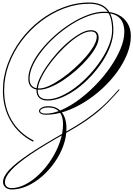

<svg xmlns="http://www.w3.org/2000/svg" viewBox="-20 -881 1060 1526"><path d="M73 625Q42 625 23 608Q4 591 4 565Q4 522 54.5 468Q105 414 215.5 340Q326 266 506 165Q590 118 655 73.5Q720 29 774.5 -18Q829 -65 879 -121L922 -169H932L889 -121Q836 -61 782.5 -13.5Q729 34 663.5 79Q598 124 508 174Q336 270 228 343Q120 416 69.5 471Q19 526 19 567Q19 589 33 601.5Q47 614 71 614Q126 614 184 583.5Q242 553 295 501Q348 449 390 383Q432 317 456.5 245.5Q481 174 481 105Q481 41 450.5 7Q420 -27 363 -27Q338 -27 318.5 -18.5Q299 -10 299 1Q299 11 311.5 16.5Q324 22 345 22Q404 22 472.5 -8.5Q541 -39 611 -91.5Q681 -144 745 -210.5Q809 -277 859 -350Q909 -423 938.5 -494.5Q968 -566 968 -627Q968 -778 808 -778Q750 -778 683.5 -754Q617 -730 550.5 -688Q484 -646 424 -593Q364 -540 317 -481Q270 -422 242.5 -364Q215 -306 215 -254Q215 -217 234.5 -197.5Q254 -178 291 -178Q326 -178 372.5 -199.5Q419 -221 470.5 -257Q522 -293 571.5 -337.5Q621 -382 661 -428Q701 -474 725 -516Q749 -558 749 -589Q749 -631 701 -631Q668 -631 624 -607Q580 -583 533 -542.5Q486 -502 441 -452.5Q396 -403 359.5 -350Q323 -297 301.5 -248.5Q280 -200 280 -163Q280 -92 358 -92Q408 -92 465.5 -117.5Q523 -143 580.5 -186.5Q638 -230 690 -286Q742 -342 783 -403.5Q824 -465 847.5 -526Q871 -587 871 -640Q871 -748 827 -799.5Q783 -851 690 -851Q587 -851 488 -813.5Q389 -776 303 -709.5Q217 -643 152 -556Q87 -469 50 -368Q13 -267 13 -162Q13 -26 74 76.5Q135 179 248 236L243 245Q128 187 65.5 81Q3 -25 3 -162Q3 -269 40.5 -371Q78 -473 144 -562Q210 -651 297 -718Q384 -785 484.5 -823Q585 -861 690 -861Q787 -861 834 -807Q881 -753 881 -640Q881 -582 858 -518.5Q835 -455 794.5 -392.5Q754 -330 701.5 -274Q649 -218 590.5 -175Q532 -132 472.5 -107Q413 -82 358 -82Q315 -82 292.5 -103Q270 -124 270 -163Q270 -202 292 -251.5Q314 -301 351 -355Q388 -409 433.5 -460Q479 -511 527.5 -551.5Q576 -592 621 -616.5Q666 -641 701 -641Q764 -641 764 -581Q764 -547 740 -503.5Q716 -460 676 -413.5Q636 -367 586 -323Q536 -279 483 -244Q430 -209 380 -188.5Q330 -168 291 -168Q250 -168 227.5 -190.5Q205 -213 205 -254Q205 -307 232.5 -366.5Q260 -426 308 -486Q356 -546 417 -600Q478 -654 546 -696.5Q614 -739 681.5 -763.5Q749 -788 808 -788Q872 -788 919.5 -764Q967 -740 993.5 -696.5Q1020 -653 1020 -595Q1020 -526 991 -453Q962 -380 911.5 -310Q861 -240 794.5 -178.5Q728 -117 652.5 -70Q577 -23 498.5 4Q420 31 345 31Q320 31 305 22.5Q290 14 290 1Q290 -14 312 -25.5Q334 -37 363 -37Q431 -37 469.5 9.5Q508 56 508 140Q508 209 483 278Q458 347 414 409.5Q370 472 314.5 520.5Q259 569 197 597Q135 625 73 625Z"/></svg>

Font: Ballet
Style: Regular
Weight: 400
Designer: Maximiliano R. Sproviero
Foundry: Omnibus-Type
Version: Version 1.100